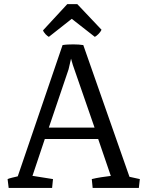

<svg xmlns="http://www.w3.org/2000/svg" viewBox="-20 -930 727 950"><path d="M221.7 -747.6Q218.3 -749.5 213.9 -752.9Q209.5 -756.3 205.3 -760.7Q201.2 -765.1 197.8 -770.3Q194.3 -775.4 192.9 -779.8L313 -909.7H362.3L482.4 -782.7Q477.1 -771.5 467 -761.5Q457 -751.5 449.2 -747.6L335 -836.9ZM17.6 -43.9Q21 -45.4 27.1 -47.4Q33.2 -49.3 40.3 -51Q47.4 -52.7 54.7 -54.4Q62 -56.2 67.9 -57.6L289.6 -707Q301.8 -709 315.7 -709.7Q329.6 -710.4 343 -710.4Q356.4 -710.4 369.1 -709.5Q381.8 -708.5 392.1 -707L620.6 -55.2L671.9 -43.9L667 0H438.5L434.1 -43.9Q443.8 -46.4 456.1 -48.8Q468.3 -51.3 481.2 -53.2Q494.1 -55.2 506.3 -56.6Q518.6 -58.1 528.3 -59.6L465.8 -242.2H201.7L140.6 -59.6H143.1L242.2 -43.9L237.8 0H22.9ZM447.8 -298.8 340.3 -608.9 331.5 -639.6 319.3 -586.9 221.7 -298.8Z"/></svg>

Font: Fjord
Style: One
Weight: 400
Designer: Viktoriya Grabowska
Foundry: Viktoriya Grabowska
Version: Version 1.002